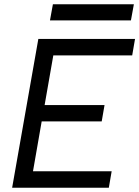

<svg xmlns="http://www.w3.org/2000/svg" viewBox="-20 -875 649 895"><path d="M36.6 0H487.3L500.5 -76.7H133.8L174.3 -309.1H454.1L467.3 -385.3H188L228.5 -616.7H596.2L609.4 -693.4H158.7ZM212.9 -779.8H590.3L604 -855H226.6Z"/></svg>

Font: Cascadia Code PL SemiLight
Style: Italic
Weight: 350
Italic angle: -10°
Monospace: yes
Designer: Aaron Bell
Foundry: Saja Typeworks
Version: Version 2404.023